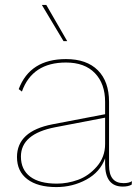

<svg xmlns="http://www.w3.org/2000/svg" viewBox="-20 -750 557 780"><path d="M253 -583H238L150 -730H168ZM482 -6Q504 -6 516 -14L515 0Q501 8 479 8Q407 8 407 -84V-107Q387 -51 331 -20.5Q275 10 209 10Q133 10 91 -22Q49 -54 49 -112Q49 -217 193 -245L407 -286V-336Q407 -410 365.5 -453Q324 -496 248 -496Q111 -496 69 -378L56 -388Q102 -510 248 -510Q332 -510 377.5 -464.5Q423 -419 423 -336V-78Q423 -6 482 -6ZM211 -4Q254 -4 297 -19.5Q340 -35 373.5 -73.5Q407 -112 407 -165V-272L204 -233Q65 -206 65 -114Q65 -61 102.5 -32.5Q140 -4 211 -4Z"/></svg>

Font: Elaine Sans Thin
Style: Regular
Weight: 250
Designer: Wei Huang
Foundry: Wei Huang
Version: Version 2.001;December 24, 2019;FontCreator 12.0.0.2547 64-b